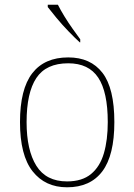

<svg xmlns="http://www.w3.org/2000/svg" viewBox="-20 -786 571 816"><path d="M265 10Q172 10 118.5 -58Q65 -126 65 -267Q65 -407 117 -474.5Q169 -542 270 -542Q365 -542 415.5 -476.5Q466 -411 466 -267Q466 -126 415 -58Q364 10 265 10ZM265 -15Q329 -15 367 -46.5Q405 -78 421.5 -134.5Q438 -191 438 -267Q438 -395 397.5 -456Q357 -517 270 -517Q176 -517 134.5 -454.5Q93 -392 93 -267Q93 -148 134.5 -81.5Q176 -15 265 -15ZM319 -606Q299 -624 271.5 -652.5Q244 -681 220 -710Q196 -739 183 -756V-766H226Q237 -744 253.5 -717Q270 -690 288.5 -664Q307 -638 321 -619V-606Z"/></svg>

Font: Noto Serif Devanagari Thin
Style: Regular
Weight: 100
Designer: Universal Thirst, Indian Type Foundry and the Monotype Design Team
Foundry: Monotype Imaging Inc.
Version: Version 2.004; ttfautohint (v1.8.4.7-5d5b)